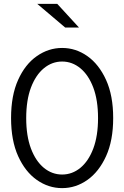

<svg xmlns="http://www.w3.org/2000/svg" viewBox="-20 -958 640 989"><path d="M300 11Q229.9 11 169.9 -31Q110 -73 73.5 -153.5Q37 -234 37 -350Q37 -466 73.3 -546.5Q109.5 -627 169.8 -669Q230 -711 300 -711Q370.3 -711 430 -669Q489.6 -627 526.3 -546.5Q563 -466 563 -350Q563 -234 526.3 -153.5Q489.6 -73 430 -31Q370.3 11 300 11ZM300 -59Q352 -59 394.1 -93.5Q436.1 -128.1 460.6 -193Q485 -258 485 -349.5Q485 -442 460.6 -506.8Q436.1 -571.6 394.1 -606.3Q352 -641 300 -641Q248 -641 205.9 -606.3Q163.9 -571.6 139.4 -506.8Q115 -442 115 -349.5Q115 -258 139.4 -193Q163.9 -128.1 205.9 -93.5Q248 -59 300 -59ZM316 -816 172 -938H275L387 -816Z"/></svg>

Font: Red Hat Mono VF Light
Style: Regular
Weight: 300
Monospace: yes
Designer: Pentagram, MCKL
Foundry: Pentagram, MCKL
Version: Version 1.023